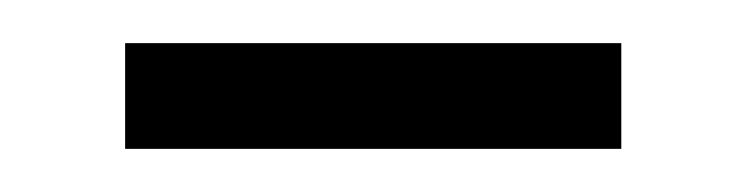

<svg xmlns="http://www.w3.org/2000/svg" viewBox="-20 -399 346 89"><path d="M38 -330H268V-379H38Z"/></svg>

Font: Noto Sans Tamil UI ExtraCondensed Light
Style: Regular
Weight: 300
Width: 2
Designer: Jelle Bosma - Monotype Design Team
Foundry: Monotype Imaging Inc.
Version: Version 2.004